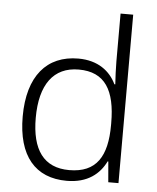

<svg xmlns="http://www.w3.org/2000/svg" viewBox="-54 -806 707 863"><g transform="rotate(5 299.5 -375.0)"><path d="M279 10C374 10 427 -36 455 -93H458L466 0H512V-760H455V-545C455 -514 457 -472 459 -441H455C428 -498 373 -542 284 -542C142 -542 57 -444 57 -261C57 -83 137 10 279 10ZM286 -39C171 -39 116 -116 116 -260C116 -410 176 -493 290 -493C409 -493 456 -413 456 -266V-257C456 -116 409 -39 286 -39Z"/></g></svg>

Font: Noto Sans Sinhala UI Light
Style: Regular
Weight: 300
Designer: Jelle Bosma - Monotype Design Team
Foundry: Monotype Imaging Inc.
Version: Version 2.006